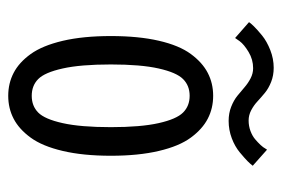

<svg xmlns="http://www.w3.org/2000/svg" viewBox="-134 -572 718 490"><g transform="rotate(90 225.0 -327.0)"><path d="M288.5 -551.5Q269 -551.5 252.5 -558Q236 -564.5 224.5 -573.8Q213 -583 202.8 -592Q192.5 -601 180 -607.5Q167.5 -614 154 -614Q132 -614 112.8 -602.5Q93.5 -591 85 -579.5L77 -568L36.5 -603.5Q38.5 -607 47 -615.8Q55.5 -624.5 70.5 -636.8Q85.5 -649 107.8 -657.8Q130 -666.5 153 -666.5Q172.5 -666.5 189 -660Q205.5 -653.5 217 -644Q228.5 -634.5 238.8 -625Q249 -615.5 261.5 -609Q274 -602.5 287.5 -602.5Q301.5 -602.5 314.2 -607.2Q327 -612 335.2 -619Q343.5 -626 350 -633Q356.5 -640 359 -645L362 -649.5L403 -613Q398.5 -607 391.5 -600Q384.5 -593 369.2 -580.2Q354 -567.5 332.8 -559.5Q311.5 -551.5 288.5 -551.5ZM72 -251Q72 -321.5 84 -373.5Q96 -425.5 117.8 -455Q139.5 -484.5 166 -498.2Q192.5 -512 224.5 -512Q256.5 -512 283 -498.2Q309.5 -484.5 331.2 -455Q353 -425.5 365.2 -373.5Q377.5 -321.5 377.5 -251Q377.5 -180 365.2 -128Q353 -76 331.2 -46.2Q309.5 -16.5 283 -2.8Q256.5 11 224.5 11Q192.5 11 166 -2.8Q139.5 -16.5 118 -46.2Q96.5 -76 84.2 -128Q72 -180 72 -251ZM304.5 -251Q304.5 -327.5 294.2 -373Q284 -418.5 267.2 -435.2Q250.5 -452 224.5 -452Q198.5 -452 181.8 -435.2Q165 -418.5 154.8 -373Q144.5 -327.5 144.5 -251Q144.5 -173.5 154.8 -127.8Q165 -82 181.8 -65.5Q198.5 -49 224.5 -49Q250.5 -49 267.2 -65.5Q284 -82 294.2 -127.8Q304.5 -173.5 304.5 -251Z"/></g></svg>

Font: League Mono Condensed Light
Style: Regular
Weight: 300
Width: 1
Designer: Tyler Finck
Foundry: The League of Moveable Type / Tyler Finck
Version: Version 2.210